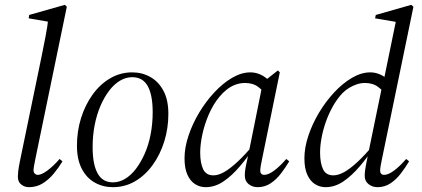

<svg xmlns="http://www.w3.org/2000/svg" viewBox="-20 -764 1749 796"><path d="M100 12Q82 12 68 1Q54 -10 54 -32Q54 -41 55.5 -54Q57 -67 62 -93L153 -533Q161 -574 169 -614Q177 -654 181 -694L198 -671L99 -688L101 -702L249 -744L257 -736L127 -107Q124 -91 121.5 -78.5Q119 -66 119 -58Q119 -49 124.5 -44Q130 -39 137 -39Q152 -39 176.5 -57Q201 -75 227 -105L239 -95Q224 -70 203.5 -45Q183 -20 157.5 -4Q132 12 100 12Z M448 12Q407 12 373 -7Q339 -26 319 -64.5Q299 -103 299 -160Q299 -220 316 -274.5Q333 -329 364 -372Q395 -415 437 -439.5Q479 -464 528 -464Q569 -464 603 -445Q637 -426 657.5 -388Q678 -350 678 -292Q678 -232 661 -177.5Q644 -123 613 -80Q582 -37 540 -12.5Q498 12 448 12ZM448 -8Q474 -8 498.5 -22.5Q523 -37 543.5 -64Q564 -91 580 -127Q596 -163 604.5 -207Q613 -251 613 -299Q613 -370 592.5 -407Q572 -444 528 -444Q502 -444 477.5 -429.5Q453 -415 432.5 -388Q412 -361 396.5 -325Q381 -289 372.5 -245.5Q364 -202 364 -154Q364 -83 384.5 -45.5Q405 -8 448 -8Z M833 12Q809 12 789 -0.5Q769 -13 757 -39.5Q745 -66 745 -108Q745 -152 761.5 -201.5Q778 -251 806 -297.5Q834 -344 869 -381.5Q904 -419 942.5 -441.5Q981 -464 1018 -464Q1036 -464 1053.5 -457.5Q1071 -451 1086.5 -438Q1102 -425 1113 -407L1087 -368Q1074 -385 1052 -402.5Q1030 -420 996 -420Q975 -420 956 -413Q937 -406 920.5 -393Q904 -380 890 -363Q864 -332 846 -290.5Q828 -249 819 -207Q810 -165 810 -132Q810 -89 822 -63Q834 -37 865 -37Q885 -37 909 -50.5Q933 -64 964.5 -93Q996 -122 1035 -169L1043 -164H1041Q1009 -115 975 -75Q941 -35 906 -11.5Q871 12 833 12ZM1048 12Q1027 12 1011 -0.5Q995 -13 995 -36Q995 -42 995.5 -50Q996 -58 999.5 -76.5Q1003 -95 1011 -130L1012 -135L1070 -423L1075 -427L1132 -472L1140 -464L1066 -102Q1063 -86 1061 -76Q1059 -66 1059 -55Q1059 -48 1063.5 -43.5Q1068 -39 1075 -39Q1093 -39 1117 -57Q1141 -75 1167 -105L1179 -95Q1164 -70 1145 -45Q1126 -20 1102 -4Q1078 12 1048 12Z M1330 12Q1306 12 1286 -0.5Q1266 -13 1254 -39.5Q1242 -66 1242 -108Q1242 -152 1258.5 -201.5Q1275 -251 1303 -297.5Q1331 -344 1366 -381.5Q1401 -419 1439.5 -441.5Q1478 -464 1515 -464Q1533 -464 1550.5 -457.5Q1568 -451 1583.5 -438Q1599 -425 1610 -407L1584 -368Q1571 -385 1549 -402.5Q1527 -420 1493 -420Q1476 -420 1459.5 -414.5Q1443 -409 1428 -400Q1413 -391 1400 -378Q1378 -355 1360.5 -324Q1343 -293 1331 -259Q1319 -225 1313 -192Q1307 -159 1307 -132Q1307 -89 1319 -63Q1331 -37 1362 -37Q1382 -37 1406 -50Q1430 -63 1461.5 -92Q1493 -121 1532 -168L1541 -164H1538Q1506 -115 1472 -75Q1438 -35 1403 -11.5Q1368 12 1330 12ZM1545 12Q1524 12 1508 -0.5Q1492 -13 1492 -35Q1492 -44 1493.5 -56.5Q1495 -69 1500 -94L1507 -129L1568 -425L1571 -431L1625 -694L1635 -671L1535 -688L1538 -702L1685 -744L1694 -736L1563 -102Q1560 -86 1558 -76Q1556 -66 1556 -55Q1556 -48 1560.5 -43.5Q1565 -39 1572 -39Q1590 -39 1614 -57Q1638 -75 1664 -105L1676 -95Q1661 -70 1642 -45Q1623 -20 1599 -4Q1575 12 1545 12Z"/></svg>

Font: Source Serif 4 60pt
Style: Italic
Weight: 400
Italic angle: -12°
Version: Version 4.004;hotconv 1.0.116;makeotfexe 2.5.65601